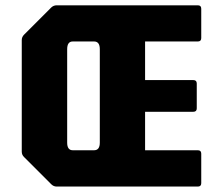

<svg xmlns="http://www.w3.org/2000/svg" viewBox="-20 -686 820 706"><path d="M188.5 0Q177 0 168.5 -8.5L68.5 -108.5Q60 -116.5 60 -128.5V-538.5Q60 -550 68.5 -558.5L168.5 -658.5Q177 -666.5 188.5 -666.5H707.5Q720 -666.5 720 -654V-546Q720 -533.5 707.5 -533.5H513.5V-391.5H691Q703.5 -391.5 703.5 -379V-287.5Q703.5 -275 691 -275H513.5V-133.5H707.5Q720 -133.5 720 -121V-12.5Q720 0 707.5 0ZM247.5 -133.5H326Q347 -133.5 347 -161.5V-505Q347 -533.5 326 -533.5H247.5Q227 -533.5 227 -505V-161.5Q227 -133.5 247.5 -133.5Z"/></svg>

Font: Jaro
Style: Regular
Weight: 400
Designer: Agyei Archer, Celine Hurka, Mirko Velimirović
Version: Version 1.000